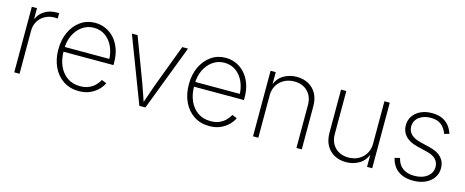

<svg xmlns="http://www.w3.org/2000/svg" viewBox="-35 -1042 3736 1544"><g transform="rotate(15 1833.0 -270.5)"><path d="M90.3 0V-545.9H133.3V-460H137.2Q155.3 -502 197.5 -527.6Q239.7 -553.2 293.5 -553.2Q299.3 -553.2 304.9 -553Q310.5 -552.7 315.9 -552.7V-508.3Q313 -508.3 306.2 -509Q299.3 -509.8 290.5 -509.8Q245.6 -509.8 210.2 -490.2Q174.8 -470.7 154.5 -436.5Q134.3 -402.3 134.3 -357.9V0Z M628.4 11.7Q554.7 11.7 499.8 -24.9Q444.8 -61.5 414.8 -125.2Q384.8 -189 384.8 -270.5Q384.8 -352.1 414.8 -416Q444.8 -480 497.6 -516.6Q550.3 -553.2 617.7 -553.2Q664.1 -553.2 705.3 -534.9Q746.6 -516.6 778.1 -481.7Q809.6 -446.8 827.6 -397Q845.7 -347.2 845.7 -283.2V-262.7H412.6V-302.2H821.8L801.3 -286.6Q801.3 -350.1 778.3 -401.4Q755.4 -452.6 714.1 -482.4Q672.9 -512.2 617.7 -512.2Q564 -512.2 521.2 -481.9Q478.5 -451.7 454.1 -400.4Q429.7 -349.1 429.7 -286.1V-268.1Q429.7 -199.7 453.4 -145.8Q477.1 -91.8 521.7 -60.5Q566.4 -29.3 628.4 -29.3Q673.3 -29.3 704.8 -44.2Q736.3 -59.1 756.6 -81.1Q776.9 -103 787.1 -123L827.6 -106.9Q815.4 -79.6 789.1 -52.2Q762.7 -24.9 722.7 -6.6Q682.6 11.7 628.4 11.7Z M1131.8 0 923.3 -545.9H970.7L1106.9 -183.6Q1122.6 -142.1 1136 -100.3Q1149.4 -58.6 1164.1 -18.1H1149.4Q1164.6 -58.6 1178 -100.3Q1191.4 -142.1 1206.5 -183.6L1342.8 -545.9H1390.6L1182.1 0Z M1714.8 11.7Q1641.1 11.7 1586.2 -24.9Q1531.2 -61.5 1501.2 -125.2Q1471.2 -189 1471.2 -270.5Q1471.2 -352.1 1501.2 -416Q1531.2 -480 1584 -516.6Q1636.7 -553.2 1704.1 -553.2Q1750.5 -553.2 1791.7 -534.9Q1833 -516.6 1864.5 -481.7Q1896 -446.8 1914.1 -397Q1932.1 -347.2 1932.1 -283.2V-262.7H1499V-302.2H1908.2L1887.7 -286.6Q1887.7 -350.1 1864.7 -401.4Q1841.8 -452.6 1800.5 -482.4Q1759.3 -512.2 1704.1 -512.2Q1650.4 -512.2 1607.7 -481.9Q1564.9 -451.7 1540.5 -400.4Q1516.1 -349.1 1516.1 -286.1V-268.1Q1516.1 -199.7 1539.8 -145.8Q1563.5 -91.8 1608.2 -60.5Q1652.8 -29.3 1714.8 -29.3Q1759.8 -29.3 1791.3 -44.2Q1822.8 -59.1 1843 -81.1Q1863.3 -103 1873.5 -123L1914.1 -106.9Q1901.9 -79.6 1875.5 -52.2Q1849.1 -24.9 1809.1 -6.6Q1769 11.7 1714.8 11.7Z M2122.1 -353V0H2078.1V-545.9H2121.1V-423.8H2113.3Q2133.3 -490.7 2183.3 -522Q2233.4 -553.2 2295.4 -553.2Q2351.1 -553.2 2393.6 -530Q2436 -506.8 2460 -463.6Q2483.9 -420.4 2483.9 -359.9V0H2439.5V-357.4Q2439.5 -427.7 2397.2 -470Q2355 -512.2 2286.6 -512.2Q2239.7 -512.2 2202.4 -492.2Q2165 -472.2 2143.6 -436.5Q2122.1 -400.9 2122.1 -353Z M2853 7.3Q2797.4 7.3 2754.9 -15.9Q2712.4 -39.1 2688.5 -82.5Q2664.6 -126 2664.6 -186V-545.9H2708.5V-188.5Q2708.5 -118.2 2751 -75.9Q2793.5 -33.7 2861.8 -33.7Q2908.7 -33.7 2945.8 -53.7Q2982.9 -73.7 3004.4 -109.6Q3025.9 -145.5 3025.9 -192.9V-545.9H3070.3V0H3027.3V-122.1H3035.2Q3014.6 -55.2 2964.6 -23.9Q2914.6 7.3 2853 7.3Z M3412.1 11.7Q3361.3 11.7 3322 -4.4Q3282.7 -20.5 3257.6 -51.8Q3232.4 -83 3222.7 -127.4L3265.1 -137.7Q3277.3 -84 3314.9 -56.4Q3352.5 -28.8 3412.1 -28.8Q3478 -28.8 3518.8 -60.5Q3559.6 -92.3 3559.6 -141.1Q3559.6 -178.7 3535.4 -204.3Q3511.2 -230 3462.9 -241.7L3376 -263.2Q3309.1 -279.3 3275.4 -315.4Q3241.7 -351.6 3241.7 -404.8Q3241.7 -448.7 3264.9 -482.2Q3288.1 -515.6 3328.6 -534.4Q3369.1 -553.2 3421.9 -553.2Q3468.3 -553.2 3503.2 -538.6Q3538.1 -523.9 3561.8 -495.8Q3585.4 -467.8 3598.6 -427.7L3557.1 -417Q3542 -461.9 3509.5 -487.8Q3477.1 -513.7 3421.9 -513.7Q3361.8 -513.7 3324 -483.9Q3286.1 -454.1 3286.1 -406.2Q3286.1 -368.2 3311.5 -342.3Q3336.9 -316.4 3389.6 -303.2L3474.6 -282.2Q3539.1 -266.6 3572 -231.2Q3605 -195.8 3605 -143.1Q3605 -97.7 3580.6 -62.7Q3556.2 -27.8 3512.7 -8.1Q3469.2 11.7 3412.1 11.7Z"/></g></svg>

Font: Inter ExtraLight
Style: Regular
Weight: 250
Designer: Rasmus Andersson
Foundry: rsms
Version: Version 4.001;git-66647c0bb